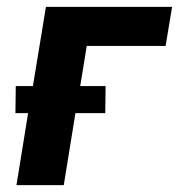

<svg xmlns="http://www.w3.org/2000/svg" viewBox="-20 -540 540 560"><path d="M28 0 62 -210H25L26 -289H76L114 -520H482L463 -406H233L214 -289H288L287 -210H200L166 0Z"/></svg>

Font: Iosevka Heavy Oblique
Style: Regular
Weight: 900
Italic angle: -9°
Monospace: yes
Designer: Belleve Invis
Foundry: Belleve Invis
Version: Version 32.5.0; ttfautohint (v1.8.4)